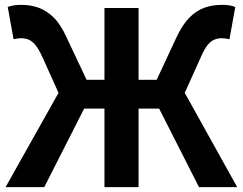

<svg xmlns="http://www.w3.org/2000/svg" viewBox="-20 -774 1005 794"><path d="M3 0 222 -390 154 -541Q139 -573 125.5 -589Q112 -605 97.5 -610.5Q83 -616 66 -616Q62 -616 53.5 -615Q45 -614 36 -612L12 -745Q24 -750 38.5 -752Q53 -754 67 -754Q107 -754 140 -742Q173 -730 202 -701.5Q231 -673 255 -620L338 -444H412V-741H553V-444H628L710 -620Q735 -673 763.5 -701.5Q792 -730 825 -742Q858 -754 898 -754Q912 -754 927 -752Q942 -750 953 -745L929 -612Q920 -614 911.5 -615Q903 -616 898 -616Q882 -616 867.5 -610.5Q853 -605 839.5 -589Q826 -573 812 -541L744 -390L961 0H803L638 -325H553V0H412V-325H328L163 0Z"/></svg>

Font: Noto Sans KR
Style: Bold
Weight: 700
Designer: Ryoko NISHIZUKA  (kana, bopomofo & ideographs); Paul D. Hunt (Latin, Greek & Cyrillic); Sandoll Communications , Soo-you
Foundry: Adobe
Version: Version 2.004-H2;hotconv 1.0.118;makeotfexe 2.5.65603